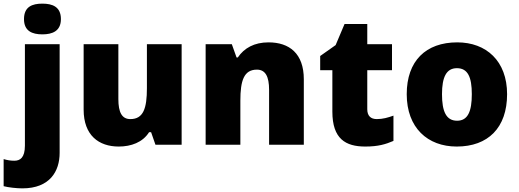

<svg xmlns="http://www.w3.org/2000/svg" viewBox="-71 -796 2852 1056"><path d="M61 -691C61 -625 106 -607 162 -607C217 -607 264 -625 264 -691C264 -759 217 -776 162 -776C106 -776 61 -759 61 -691ZM52 240C204 240 257 145 257 45V-553H66V5C66 72 39 88 8 88C-14 88 -30 85 -51 79V228C-25 235 21 240 52 240Z M928 -553H737V-311C737 -201 718 -141 646 -141C599 -141 580 -179 580 -251V-553H389V-193C389 -51 473 10 582 10C650 10 714 -13 749 -69H760L784 0H928Z M1406 -563C1328 -563 1272 -532 1237 -480H1230L1204 -553H1060V0H1251V-242C1251 -352 1270 -413 1342 -413C1389 -413 1409 -375 1409 -302V0H1600V-360C1600 -502 1520 -563 1406 -563Z M2001 -141C1968 -141 1949 -159 1949 -195V-410H2085V-553H1949V-664H1824L1775 -548L1690 -488V-410H1757V-182C1757 -32 1830 10 1938 10C2010 10 2051 -3 2093 -21V-160C2062 -149 2035 -141 2001 -141Z M2718 -278C2718 -461 2603 -563 2444 -563C2271 -563 2166 -461 2166 -278C2166 -93 2281 10 2441 10C2613 10 2718 -93 2718 -278ZM2360 -278C2360 -372 2384 -421 2442 -421C2502 -421 2524 -372 2524 -278C2524 -183 2502 -132 2443 -132C2383 -132 2360 -183 2360 -278Z"/></svg>

Font: Noto Sans Tamil Black
Style: Regular
Weight: 900
Designer: Jelle Bosma - Monotype Design Team
Foundry: Monotype Imaging Inc.
Version: Version 2.004